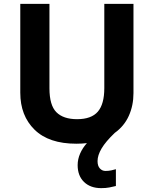

<svg xmlns="http://www.w3.org/2000/svg" viewBox="-20 -734 796 994"><path d="M485 100Q485 125 497 138Q509 151 526 151Q542 151 556 148Q570 145 580 142V229Q564 233 546 236.5Q528 240 504 240Q448 240 415 208Q382 176 382 121Q382 90 395 60.5Q408 31 430 7Q404 10 375 10Q233 10 159 -62.5Q85 -135 85 -254V-714H236V-277Q236 -189 272 -153Q308 -117 379 -117Q453 -117 486.5 -156Q520 -195 520 -278V-714H671V-252Q671 -188 647 -134.5Q623 -81 574 -46Q527 -1 506 34.5Q485 70 485 100Z"/></svg>

Font: Noto Sans Thaana
Style: Bold
Weight: 700
Designer: David Williams
Foundry: Google Inc.
Version: Version 3.001; ttfautohint (v1.8.4.7-5d5b)